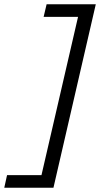

<svg xmlns="http://www.w3.org/2000/svg" viewBox="-48 -770 468 898"><path d="M400 -750 202 108H-28L-15 49H146L317 -691H156L170 -750Z"/></svg>

Font: Instrument Sans SemiCondensed
Style: Italic
Weight: 400
Width: 4
Italic angle: -13°
Designer: Rodrigo Fuenzalida
Foundry: fragTYPE
Version: Version 1.000;gftools[0.9.28]